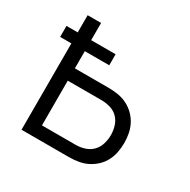

<svg xmlns="http://www.w3.org/2000/svg" viewBox="-124 -637 748 755"><g transform="rotate(30 250.0 -260.0)"><path d="M66 0V-392H15V-442H66V-520H127V-442H238V-392H127V-314H281Q302 -314 323.5 -310.5Q345 -307 364 -297.5Q383 -288 398.5 -273Q414 -258 424 -239Q434 -220 438 -199Q442 -178 442 -157Q442 -136 438 -114.5Q434 -93 424 -74Q414 -55 398.5 -40.5Q383 -26 364 -16.5Q345 -7 323.5 -3.5Q302 0 281 0ZM127 -55H281Q301 -55 321 -61.5Q341 -68 355 -82.5Q369 -97 375 -117Q381 -137 381 -157Q381 -177 375 -197Q369 -217 355 -231.5Q341 -246 321 -252Q301 -258 281 -258H127Z"/></g></svg>

Font: Iosevka Light
Style: Regular
Weight: 300
Monospace: yes
Designer: Belleve Invis
Foundry: Belleve Invis
Version: Version 32.5.0; ttfautohint (v1.8.4)